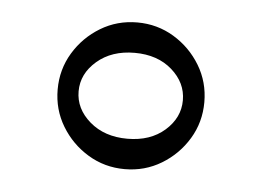

<svg xmlns="http://www.w3.org/2000/svg" viewBox="-32 -479 444 326"><g transform="rotate(5 190.0 -316.0)"><path d="M65.4 -316.4Q65.4 -282.2 82.5 -253.9Q99.6 -225.6 127.9 -208.5Q156.2 -191.4 190.4 -191.4Q224.6 -191.4 252.9 -208.5Q281.2 -225.6 298.3 -253.9Q315.4 -282.2 315.4 -316.4Q315.4 -350.6 298.3 -378.9Q281.2 -407.2 252.9 -424.3Q224.6 -441.4 190.4 -441.4Q156.2 -441.4 127.9 -424.3Q99.6 -407.2 82.5 -378.9Q65.4 -350.6 65.4 -316.4ZM101.1 -316.4Q101.1 -346.2 126.2 -367.9Q151.4 -389.6 190.4 -389.6Q229.5 -389.6 254.2 -367.9Q278.8 -346.2 278.8 -316.4Q278.8 -286.6 254.2 -264.9Q229.5 -243.2 190.4 -243.2Q151.4 -243.2 126.2 -264.9Q101.1 -286.6 101.1 -316.4Z"/></g></svg>

Font: Pinar-VF
Style: Regular
Weight: 300
Designer: Amin Abedi
Version: Version 3.0